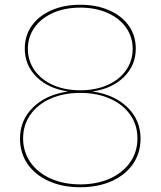

<svg xmlns="http://www.w3.org/2000/svg" viewBox="-20 -779 674 806"><path d="M570 -197Q570 -137 538.5 -91Q507 -45 449.5 -19Q392 7 317 7Q242 7 184.5 -19Q127 -45 95.5 -91Q64 -137 64 -197Q64 -275 119 -328.5Q174 -382 266 -395Q183 -407 133.5 -456Q84 -505 84 -575Q84 -629 113 -670.5Q142 -712 195 -735.5Q248 -759 317 -759Q386 -759 439 -735.5Q492 -712 521 -670.5Q550 -629 550 -575Q550 -505 500.5 -456Q451 -407 368 -395Q460 -382 515 -328.5Q570 -275 570 -197ZM317 -400Q381 -400 431 -422Q481 -444 509 -484Q537 -524 537 -574Q537 -624 509 -663.5Q481 -703 431 -725Q381 -747 317 -747Q253 -747 203 -725Q153 -703 125 -663.5Q97 -624 97 -574Q97 -524 125 -484Q153 -444 203 -422Q253 -400 317 -400ZM557 -198Q557 -254 526.5 -297.5Q496 -341 441.5 -365Q387 -389 317 -389Q247 -389 192.5 -365Q138 -341 107.5 -297.5Q77 -254 77 -198Q77 -142 107.5 -98Q138 -54 192.5 -29.5Q247 -5 317 -5Q387 -5 441.5 -29.5Q496 -54 526.5 -98Q557 -142 557 -198Z"/></svg>

Font: Hepta Slab Thin
Style: Regular
Weight: 250
Designer: Michael LaGattuta
Foundry: Michael LaGattuta
Version: Version 1.100; ttfautohint (v1.8) -l 8 -r 50 -G 200 -x 14 -D